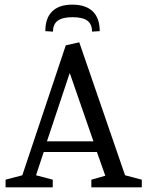

<svg xmlns="http://www.w3.org/2000/svg" viewBox="-20 -806 634 826"><path d="M4 0V-33L76 -52L263 -611L321 -624L518 -52L590 -33V0H373V-33L433 -50L397 -152H168L135 -52L207 -33V0ZM182 -198H382L280 -492ZM208 -670 175 -672Q175 -728 204.5 -757Q234 -786 291 -786Q349 -786 379 -757Q409 -728 409 -672L376 -670Q376 -702 356 -717Q336 -732 292 -732Q249 -732 228.5 -717Q208 -702 208 -670Z"/></svg>

Font: Manuale
Style: Regular
Weight: 400
Designer: Eduardo Tunni / Pablo Cosgaya
Foundry: Eduardo Tunni / Pablo Cosgaya
Version: Version 1.002